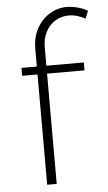

<svg xmlns="http://www.w3.org/2000/svg" viewBox="-54 -787 461 822"><g transform="rotate(-5 177.0 -375.5)"><path d="M115 -584Q115 -634 136 -672Q157 -710 192.5 -731Q228 -752 269 -751Q291 -750 313 -744Q335 -738 354 -727L341 -694Q325 -703 306.5 -708.5Q288 -714 270 -714Q238 -714 212 -698Q186 -682 171 -653.5Q156 -625 156 -587V0H115ZM49 -508H317V-474H49Z"/></g></svg>

Font: Alexandria ExtraLight
Style: Regular
Weight: 250
Designer: Mohamed Gaber
Foundry: Kief Type Foundry
Version: Version 5.100